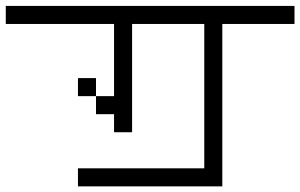

<svg xmlns="http://www.w3.org/2000/svg" viewBox="-20 -708 1040 665"><path d="M1000 -625H750V-62.5H250V-125H687.5V-625H437.5V-250H375V-312.5H312.5V-375H375V-625H0V-687.5H1000ZM250 -437.5H312.5V-375H250Z"/></svg>

Font: 寒蝉点阵体 16px
Style: Regular
Weight: 400
Designer: Designed by Warren2060
Foundry: ChillType
Version: Version 1.000